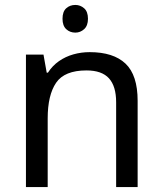

<svg xmlns="http://www.w3.org/2000/svg" viewBox="-20 -757 658 777"><path d="M285 -737Q305 -737 320.5 -723.5Q336 -710 336 -681Q336 -653 320.5 -639Q305 -625 285 -625Q263 -625 248 -639Q233 -653 233 -681Q233 -710 248 -723.5Q263 -737 285 -737ZM343 -546Q439 -546 488 -499.5Q537 -453 537 -349V0H450V-343Q450 -408 421 -440Q392 -472 330 -472Q241 -472 207 -422Q173 -372 173 -278V0H85V-536H156L169 -463H174Q192 -491 218.5 -509.5Q245 -528 277 -537Q309 -546 343 -546Z"/></svg>

Font: usinhala25
Style: Book
Weight: 400
Designer: Jelle Bosma - Monotype Design Team
Foundry: Monotype Imaging Inc.
Version: Version 2.003